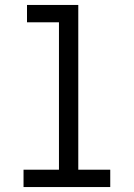

<svg xmlns="http://www.w3.org/2000/svg" viewBox="-20 -755 540 775"><path d="M75 0V-70H218V-665H89V-735H296V-70H425V0Z"/></svg>

Font: Iosevka Algr
Style: Regular
Weight: 400
Monospace: yes
Designer: Belleve Invis
Foundry: Belleve Invis
Version: Version 26.0.2; ttfautohint (v1.8.3)